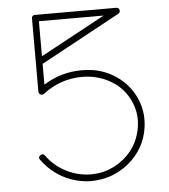

<svg xmlns="http://www.w3.org/2000/svg" viewBox="-54 -800 759 863"><g transform="rotate(-5 325.5 -368.0)"><path d="M102.1 -100.1C138.2 -48.8 193.8 -9.8 254.9 5.9C275.4 11.2 296.4 14.6 317.9 15.1H324.2C345.2 14.6 365.7 12.2 386.2 7.8C409.2 2.4 430.2 -5.9 450.2 -17.1C510.7 -48.8 559.1 -106.9 576.2 -173.8C582 -194.8 585 -216.8 585 -238.8V-242.2C585 -321.3 543 -396.5 477.1 -439.9C446.3 -460.9 412.6 -474.6 375 -481C357.9 -483.4 340.3 -484.9 323.2 -484.9C261.2 -484.9 203.6 -468.3 150.9 -435.1V-528.8L508.8 -723.1C515.6 -726.6 518.1 -731.9 516.6 -739.3C515.1 -747.1 510.3 -751 502 -751H136.2C126 -751 121.1 -746.1 121.1 -735.8V-405.8C121.1 -394 135.7 -386.2 145 -394C197.8 -434.6 257.3 -455.1 323.2 -455.1C338.4 -455.1 354 -453.6 369.1 -451.2C402.8 -444.8 433.1 -433.1 460 -415C518.1 -378.9 555.2 -309.6 555.2 -242.2V-238.8C554.7 -219.7 552.2 -200.7 546.9 -182.1C531.2 -120.6 489.3 -72.8 436 -43C418 -33.7 398.9 -26.4 378.9 -21C360.8 -17.1 342.8 -15.1 324.2 -15.1H317.9C242.7 -17.6 169.4 -55.2 126 -117.2C120.1 -125 113.3 -126 105 -120.6C100.6 -117.2 98.1 -113.8 98.1 -109.9C98.1 -106.9 99.6 -103.5 102.1 -100.1ZM150.9 -721.2H442.9L150.9 -563Z"/></g></svg>

Font: Nemoy
Style: Light
Weight: 300
Designer: BSozoo
Foundry: BSozoo
Version: Version 001.000